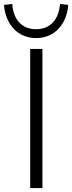

<svg xmlns="http://www.w3.org/2000/svg" viewBox="-60 -953 366 973"><path d="M93 0H155V-705H93ZM123 -760C212 -760 277 -824 286 -928L244 -933C238 -851 192 -805 123 -805C53 -805 8 -851 2 -933L-40 -928C-31 -824 34 -760 123 -760Z"/></svg>

Font: Poppy and Pepper Light
Style: Regular
Weight: 300
Designer: Thy Ha
Foundry: Thy Ha
Version: Version 0.001;Glyphs 3.2 (3227)